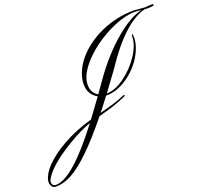

<svg xmlns="http://www.w3.org/2000/svg" viewBox="-553 -883 1538 1445"><g transform="rotate(-20 215.5 -161.0)"><path d="M377 -108.4Q376 -102.1 360.8 -95.7Q322.8 -80.1 308.6 -74.7L280.3 -64.5Q265.6 -59.1 246.6 -53.2L144.5 -23.9Q-80.1 254.4 -217.8 327.6Q-282.2 361.8 -340.3 361.8Q-362.3 361.8 -371.1 351.1Q-385.3 334.5 -385.3 311.8Q-385.3 289.1 -369.4 258.3Q-353.5 227.5 -324 195.8Q-294.4 164.1 -252.9 132.8Q-211.4 101.6 -160.2 73.2Q-53.7 13.2 75.7 -22.5L183.6 -169.4Q153.8 -185.5 134.3 -214.8Q114.7 -244.1 114.7 -290Q114.7 -335.9 135.5 -386Q156.2 -436 193.4 -480.5Q230.5 -524.9 281.5 -562.3Q332.5 -599.6 392.6 -627Q520.5 -684.1 657.2 -684.1L747.1 -677.2L796.9 -680.7Q815.4 -680.7 815.4 -674.3Q815.4 -663.6 770.5 -663.6L738.8 -664.1Q654.3 -643.6 560.3 -556.4Q466.3 -469.2 369.1 -321.3L254.9 -166Q321.3 -166 399.9 -222.7Q474.6 -276.9 527.3 -355.5Q581.5 -437 581.5 -505.4Q581.5 -520.5 586.9 -520.5Q592.3 -520.5 592.3 -489.3Q592.3 -458 578.4 -416.7Q564.5 -375.5 540 -337.2Q515.6 -298.8 482.4 -265.4Q449.2 -231.9 411.1 -207Q329.6 -152.8 249.5 -152.8H244.6Q184.1 -72.8 161.1 -44.9L219.7 -60.5Q287.6 -78.6 325.2 -93.5Q362.8 -108.4 366.7 -110.6Q370.6 -112.8 373.8 -111.6Q377 -110.4 377 -108.4ZM714.4 -667.5Q689 -671.4 657.2 -671.4Q625.5 -671.4 583.3 -661.4Q541 -651.4 497.3 -633.3Q453.6 -615.2 410.2 -590.6Q366.7 -565.9 327.1 -536.9Q287.6 -507.8 253.7 -475.1Q219.7 -442.4 194.8 -408.7Q141.6 -336.9 141.6 -275.9Q141.6 -211.4 192.4 -182.1L251.5 -266.1Q376 -444.3 513.2 -555.7Q625.5 -647 714.4 -667.5ZM59.1 -0.5Q-24.4 27.8 -130.9 92.8Q-290 189 -350.1 273.4Q-369.6 300.8 -369.6 316.9Q-369.6 333 -361.1 341.3Q-352.5 349.6 -338.9 349.6Q-207 349.6 59.1 -0.5Z"/></g></svg>

Font: Pinyon Script
Style: Regular
Weight: 400
Designer: Nicole Fally
Foundry: Nicole Fally
Version: Version 1.005